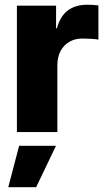

<svg xmlns="http://www.w3.org/2000/svg" viewBox="-20 -553 445 804"><path d="M50.8 0V-529.3H214.8V-434.6H218.3Q232.4 -485.8 264.4 -509.5Q296.4 -533.2 345.2 -533.2Q357.9 -533.2 369.6 -532.5Q381.3 -531.7 392.1 -530.3V-387.2Q381.3 -389.2 361.8 -390.4Q342.3 -391.6 325.2 -391.6Q294.4 -391.6 270.8 -378.2Q247.1 -364.7 233.6 -339.4Q220.2 -314 220.2 -279.3V0ZM14.6 231 60.1 57.6H214.4L131.3 231Z"/></svg>

Font: Inter 24pt ExtraBold
Style: Regular
Weight: 800
Designer: Rasmus Andersson
Foundry: rsms
Version: Version 4.001;git-66647c0bb